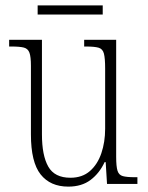

<svg xmlns="http://www.w3.org/2000/svg" viewBox="-20 -684 550 714"><path d="M234 10Q167 10 131 -35.5Q95 -81 95 -184V-439Q95 -473 89.5 -488Q84 -503 69 -507Q54 -511 23 -511H14V-536H136V-184Q136 -106 159.5 -64.5Q183 -23 242 -23Q286 -23 314.5 -48Q343 -73 357 -114.5Q371 -156 371 -205V-429Q371 -467 366.5 -484.5Q362 -502 347 -506.5Q332 -511 300 -511H293V-536H412V-101Q412 -65 417 -49Q422 -33 437 -29Q452 -25 481 -25H491V0H378L373 -81H369Q350 -40 317 -15Q284 10 234 10ZM120 -630V-664H362V-630Z"/></svg>

Font: Noto Serif Tamil Condensed ExtraLight
Style: Italic
Weight: 200
Width: 3
Italic angle: -12°
Designer: Indian Type Foundry, Tom Grace, and the Monotype Design Team
Foundry: Monotype Imaging Inc.
Version: Version 2.003; ttfautohint (v1.8.4.7-5d5b)